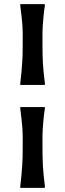

<svg xmlns="http://www.w3.org/2000/svg" viewBox="-20 -788 313 922"><path d="M77 -384Q81 -417 83 -441Q85 -465 86.5 -485.5Q88 -506 88.5 -526Q89 -546 89 -572V-605Q89 -619 89 -634Q89 -649 87.5 -667.5Q86 -686 83.5 -709.5Q81 -733 77 -764L78 -768H194L196 -764Q191 -733 189 -709.5Q187 -686 185.5 -667.5Q184 -649 184 -634Q184 -619 184 -605V-572Q184 -546 184.5 -526Q185 -506 186 -485.5Q187 -465 189.5 -441Q192 -417 196 -384L194 -380H78ZM77 110Q81 77 83 53Q85 29 86.5 8.5Q88 -12 88.5 -32Q89 -52 89 -78V-110Q89 -124 89 -139Q89 -154 87.5 -172.5Q86 -191 83.5 -215Q81 -239 77 -270L78 -274H194L196 -270Q191 -239 189 -215Q187 -191 185.5 -172.5Q184 -154 184 -139Q184 -124 184 -110V-78Q184 -52 184.5 -32Q185 -12 186 8.5Q187 29 189.5 53Q192 77 196 110L194 114H78Z"/></svg>

Font: QuattrocentoBold
Style: Bold
Weight: 700
Designer: Pablo Impallari
Foundry: Pablo Impallari, Igino Marini, Branda Gallo
Version: Version 2.000